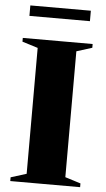

<svg xmlns="http://www.w3.org/2000/svg" viewBox="-59 -905 519 942"><g transform="rotate(5 201.0 -433.5)"><path d="M372.5 -18.5V0H28.5V-18.5L105.5 -42.5V-662.5L28.5 -686.5V-705H372.5V-686.5L296 -662.5V-42.5ZM51.5 -815.5V-867H349.5V-815.5Z"/></g></svg>

Font: Newsreader 60pt
Style: Bold
Weight: 700
Designer: Hugues Gentile
Foundry: Production Type
Version: Version 1.003